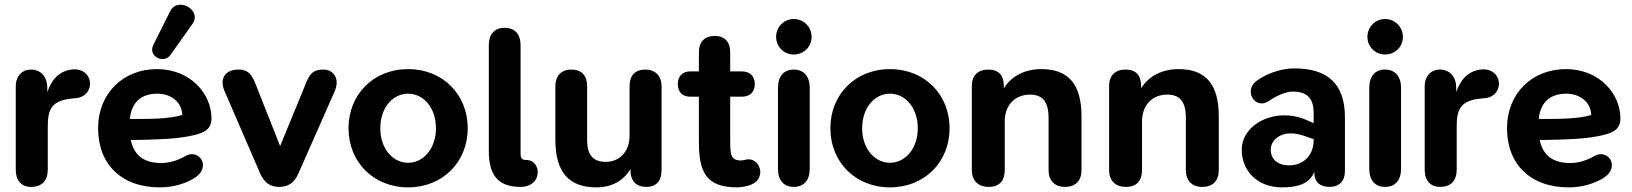

<svg xmlns="http://www.w3.org/2000/svg" viewBox="-20 -798 7037 828"><path d="M114 8C161 8 186 -19 186 -66V-250C186 -322 198 -364 290 -373L310 -375C352 -380 371 -413 368 -444C364 -479 334 -501 297 -499C233 -494 202 -452 184 -401V-419C184 -465 158 -498 113 -498C77 -498 48 -472 48 -425V-66C48 -19 73 8 114 8Z M671 10C727 10 784 -7 823 -33C893 -81 836 -160 778 -124C742 -104 709 -95 675 -95C608 -95 559 -122 544 -194C667 -196 732 -199 792 -210C847 -221 892 -232 892 -287C892 -395 800 -500 657 -500C512 -500 403 -396 403 -245C403 -89 505 11 671 10ZM715 -561 810 -695C853 -754 746 -816 713 -748L641 -604C617 -556 686 -520 715 -561ZM540 -285C547 -357 589 -394 659 -394C718 -394 765 -357 766 -302C706 -284 619 -285 540 -285Z M1184 8C1223 8 1250 -10 1267 -50L1424 -406C1445 -455 1422 -498 1374 -498C1336 -498 1318 -485 1301 -443L1188 -168L1080 -441C1062 -485 1043 -498 1009 -498C947 -498 927 -455 948 -406L1102 -50C1119 -10 1146 8 1184 8Z M1740 10C1889 10 1997 -99 1997 -245C1997 -391 1889 -500 1740 -500C1591 -500 1483 -391 1483 -245C1483 -99 1591 10 1740 10ZM1740 -96C1675 -96 1620 -156 1620 -245C1620 -335 1675 -394 1740 -394C1805 -394 1860 -335 1860 -245C1860 -156 1805 -96 1740 -96Z M2299 -56C2299 -74 2288 -108 2249 -108C2223 -108 2225 -125 2225 -148V-603C2225 -649 2202 -678 2156 -678C2111 -678 2088 -649 2088 -603V-148C2088 -55 2118 8 2224 8C2273 8 2299 -21 2299 -56Z M2552 10C2617 10 2667 -17 2699 -69V-64C2699 -17 2724 8 2768 8C2809 8 2833 -17 2833 -64V-426C2833 -472 2804 -498 2764 -498C2718 -498 2695 -472 2695 -426V-213C2695 -145 2653 -100 2592 -100C2537 -100 2512 -131 2512 -193V-426C2512 -472 2489 -498 2443 -498C2402 -498 2375 -472 2375 -426V-195C2375 -59 2430 10 2552 10Z M3159 10C3171 10 3202 6 3220 -2C3249 -14 3262 -39 3258 -65C3253 -93 3231 -112 3207 -111C3193 -110 3190 -107 3177 -106C3129 -105 3129 -136 3129 -196V-381H3179C3215 -381 3235 -402 3235 -435C3235 -469 3215 -490 3179 -490H3129V-572C3129 -618 3105 -643 3062 -643C3019 -643 2994 -618 2994 -572V-490H2956C2923 -490 2903 -469 2903 -435C2903 -402 2923 -381 2956 -381H2994V-187C2994 -57 3024 10 3159 10Z M3403 8C3447 8 3472 -21 3472 -70V-419C3472 -469 3446 -498 3403 -498C3360 -498 3335 -469 3335 -419V-70C3335 -21 3360 8 3403 8ZM3403 -563C3445 -563 3480 -595 3480 -639C3480 -683 3445 -716 3403 -716C3362 -716 3327 -683 3327 -639C3327 -595 3362 -563 3403 -563Z M3818 10C3967 10 4075 -99 4075 -245C4075 -391 3967 -500 3818 -500C3669 -500 3561 -391 3561 -245C3561 -99 3669 10 3818 10ZM3818 -96C3753 -96 3698 -156 3698 -245C3698 -335 3753 -394 3818 -394C3883 -394 3938 -335 3938 -245C3938 -156 3883 -96 3818 -96Z M4244 8C4290 8 4313 -19 4313 -65V-274C4313 -344 4356 -390 4422 -390C4476 -390 4502 -360 4502 -289V-65C4502 -19 4528 8 4573 8C4619 8 4644 -19 4644 -65V-296C4644 -434 4588 -500 4471 -500C4401 -500 4342 -471 4309 -417V-427C4309 -473 4287 -498 4242 -498C4198 -498 4171 -473 4171 -427V-65C4171 -19 4198 8 4244 8Z M4836 8C4882 8 4905 -19 4905 -65V-274C4905 -344 4948 -390 5014 -390C5068 -390 5094 -360 5094 -289V-65C5094 -19 5120 8 5165 8C5211 8 5236 -19 5236 -65V-296C5236 -434 5180 -500 5063 -500C4993 -500 4934 -471 4901 -417V-427C4901 -473 4879 -498 4834 -498C4790 -498 4763 -473 4763 -427V-65C4763 -19 4790 8 4836 8Z M5509 10C5580 10 5628 -7 5648 -57V-53C5648 -12 5674 8 5714 8C5756 8 5780 -18 5780 -59V-292C5780 -435 5707 -504 5559 -503C5522 -503 5455 -490 5400 -450C5341 -409 5392 -321 5453 -363C5498 -394 5534 -403 5556 -403C5617 -403 5645 -373 5645 -312V-267L5613 -281C5481 -338 5335 -264 5335 -152C5335 -62 5401 10 5509 10ZM5460 -153C5460 -199 5515 -246 5610 -210L5645 -198V-192C5645 -128 5600 -85 5540 -85C5488 -85 5460 -113 5460 -153Z M5953 8C5997 8 6022 -21 6022 -70V-419C6022 -469 5996 -498 5953 -498C5910 -498 5885 -469 5885 -419V-70C5885 -21 5910 8 5953 8ZM5953 -563C5995 -563 6030 -595 6030 -639C6030 -683 5995 -716 5953 -716C5912 -716 5877 -683 5877 -639C5877 -595 5912 -563 5953 -563Z M6190 8C6237 8 6262 -19 6262 -66V-250C6262 -322 6274 -364 6366 -373L6386 -375C6428 -380 6447 -413 6444 -444C6440 -479 6410 -501 6373 -499C6309 -494 6278 -452 6260 -401V-419C6260 -465 6234 -498 6189 -498C6153 -498 6124 -472 6124 -425V-66C6124 -19 6149 8 6190 8Z M6747 10C6803 10 6860 -7 6899 -33C6969 -81 6912 -160 6854 -124C6818 -104 6785 -95 6751 -95C6684 -95 6635 -122 6620 -194C6743 -196 6808 -199 6868 -210C6923 -221 6968 -232 6968 -287C6968 -395 6876 -500 6733 -500C6588 -500 6479 -396 6479 -245C6479 -89 6581 11 6747 10ZM6616 -285C6623 -357 6665 -394 6735 -394C6794 -394 6841 -357 6842 -302C6782 -284 6695 -285 6616 -285Z"/></svg>

Font: SN Pro
Style: Bold
Weight: 700
Designer: Tobias Whetton
Foundry: Supernotes
Version: Version 1.003;Glyphs 3.3 (3324)